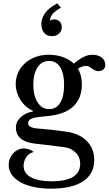

<svg xmlns="http://www.w3.org/2000/svg" viewBox="-20 -867 649 1147"><path d="M344 -821Q310 -802 294.5 -783.5Q279 -765 279 -743Q289 -751 305 -751Q325 -751 337 -738Q349 -725 349 -704Q349 -681 332.5 -666Q316 -651 290 -651Q260 -651 243.5 -671Q227 -691 227 -724Q227 -756 248.5 -787.5Q270 -819 322 -847ZM274 -215Q316 -215 339.5 -253Q363 -291 363 -360Q363 -428 339.5 -465.5Q316 -503 273 -503Q230 -503 204.5 -465Q179 -427 179 -361Q179 -295 205 -255Q231 -215 274 -215ZM219 -98Q243 -96 263 -94Q283 -92 302.5 -90Q322 -88 341.5 -85Q361 -82 384 -79Q456 -68 499.5 -23.5Q543 21 543 88Q543 172 476.5 216Q410 260 284 260Q228 260 181.5 250Q135 240 102 221.5Q69 203 50.5 177Q32 151 32 120Q32 99 39 81Q46 63 58 49.5Q70 36 86.5 28Q103 20 121 20Q155 20 182 41Q155 47 138 70.5Q121 94 121 124Q121 168 164.5 192Q208 216 288 216Q459 216 459 111Q459 71 432 44.5Q405 18 368 13Q344 10 318.5 6.5Q293 3 268.5 0Q244 -3 223 -5Q202 -7 189 -9Q133 -15 104 -39Q75 -63 75 -105Q75 -140 104 -167Q133 -194 177 -201V-205Q155 -214 136 -230.5Q117 -247 103.5 -268Q90 -289 82 -313.5Q74 -338 74 -364Q74 -402 88.5 -434Q103 -466 129.5 -489.5Q156 -513 192 -526.5Q228 -540 271 -540Q315 -540 354 -526.5Q393 -513 421 -487Q455 -515 481 -527.5Q507 -540 530 -540Q566 -540 587.5 -523.5Q609 -507 609 -479Q609 -462 597.5 -452Q586 -442 569 -442Q555 -442 546 -447Q537 -452 529.5 -457.5Q522 -463 514 -468Q506 -473 494 -473Q470 -473 445 -456Q469 -419 469 -363Q469 -278 416 -229.5Q363 -181 257 -173Q196 -168 172 -160Q148 -152 148 -131Q148 -115 166 -107.5Q184 -100 219 -98Z"/></svg>

Font: Libre Baskerville
Style: Regular
Weight: 400
Designer: Pablo Impallari, Rodrigo Fuenzalida
Foundry: Pablo Impallari, Rodrigo Fuenzalida
Version: Version 1.000; ttfautohint (v0.93) -l 8 -r 50 -G 200 -x 14 -